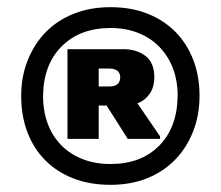

<svg xmlns="http://www.w3.org/2000/svg" viewBox="-20 -730 615 535"><path d="M288 -215Q230 -215 184 -233Q138 -251 105.5 -284Q73 -317 56 -362.5Q39 -408 39 -463Q39 -516 57 -561.5Q75 -607 107 -640Q139 -673 185 -691.5Q231 -710 288 -710Q346 -710 392 -691.5Q438 -673 470 -640Q502 -607 519 -562Q536 -517 536 -463Q536 -409 518 -363.5Q500 -318 468 -285Q436 -252 390.5 -233.5Q345 -215 288 -215ZM288 -273Q373 -273 423.5 -324Q474 -375 475 -463Q475 -506 461.5 -540.5Q448 -575 423.5 -600Q399 -625 364.5 -638.5Q330 -652 288 -652Q203 -652 152 -601Q101 -550 100 -463Q100 -419 113.5 -384Q127 -349 151.5 -324.5Q176 -300 210.5 -286.5Q245 -273 288 -273ZM323 -593Q361 -593 385.5 -574Q410 -555 410 -515Q410 -487 397 -468.5Q384 -450 363 -442L426 -350V-343H336L277 -436H255V-343H168V-593ZM284 -489Q315 -489 315 -515Q315 -526 307.5 -532.5Q300 -539 283 -539H255V-489Z"/></svg>

Font: Tilda Sans Black
Style: Regular
Weight: 900
Designer: ParaType Ltd
Foundry: ParaType Ltd
Version: Version 1.009